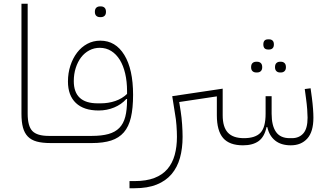

<svg xmlns="http://www.w3.org/2000/svg" viewBox="-20 -760 1730 1020"><path d="M249 0Q205 0 175.5 -8Q146 -16 128 -34.5Q110 -53 102 -82.5Q94 -112 94 -156V-740H127V-156Q127 -90 152 -64Q177 -38 239 -38H293V-12L281 0Z M281 -26 293 -38H468Q520 -38 556 -48Q592 -58 614 -80.5Q636 -103 645.5 -139.5Q655 -176 655 -229V-234H651Q625 -205 586.5 -189Q548 -173 504 -173Q425 -173 383 -213Q341 -253 341 -327Q341 -372 354 -411.5Q367 -451 389.5 -480.5Q412 -510 443.5 -527Q475 -544 513 -544Q594 -544 640.5 -468Q687 -392 687 -256Q687 -185 675.5 -136Q664 -87 638 -57Q612 -27 570.5 -13.5Q529 0 468 0H281ZM514 -211Q556 -211 592.5 -223.5Q629 -236 655 -261V-276Q655 -327 645 -369.5Q635 -412 616.5 -442Q598 -472 571 -489Q544 -506 510 -506Q480 -506 454.5 -492.5Q429 -479 411 -455.5Q393 -432 382.5 -399.5Q372 -367 372 -329Q372 -211 499 -211ZM511 -669Q499 -669 491.5 -676Q484 -683 484 -697Q484 -712 491.5 -719Q499 -726 511 -726H516Q528 -726 535.5 -719Q543 -712 543 -697Q543 -683 535.5 -676Q528 -669 516 -669Z M668 202H695Q757 202 800 185.5Q843 169 869.5 138Q896 107 908 63.5Q920 20 920 -33Q920 -60 917.5 -94Q915 -128 910 -154L895 -249L1163 -289V-148Q1163 -85 1190.5 -55.5Q1218 -26 1276 -26Q1336 -26 1363.5 -54.5Q1391 -83 1391 -156V-249H1423V-156Q1423 -93 1446 -59.5Q1469 -26 1519 -26H1531Q1569 -26 1591.5 -51.5Q1614 -77 1614 -135Q1614 -152 1612 -179Q1610 -206 1606 -235L1599 -287L1630 -291L1637 -240Q1641 -209 1643 -181.5Q1645 -154 1645 -135Q1645 -60 1612.5 -24Q1580 12 1525 12Q1473 12 1441.5 -13.5Q1410 -39 1400 -85H1396Q1385 -33 1354 -10.5Q1323 12 1271 12Q1199 12 1165.5 -26.5Q1132 -65 1132 -148V-248L932 -218L940 -168Q945 -136 947.5 -99Q950 -62 950 -33Q950 29 936 79Q922 129 891.5 165Q861 201 812.5 220.5Q764 240 695 240H668ZM1467 -375Q1456 -375 1448.5 -382Q1441 -389 1441 -403Q1441 -418 1448.5 -425Q1456 -432 1467 -432H1473Q1484 -432 1491.5 -425Q1499 -418 1499 -403Q1499 -389 1491.5 -382Q1484 -375 1473 -375ZM1341 -375Q1329 -375 1321.5 -382Q1314 -389 1314 -403Q1314 -418 1321.5 -425Q1329 -432 1341 -432H1346Q1358 -432 1365.5 -425Q1373 -418 1373 -403Q1373 -389 1365.5 -382Q1358 -375 1346 -375ZM1404 -497Q1379 -497 1379 -524Q1379 -551 1404 -551H1410Q1421 -551 1428 -544.5Q1435 -538 1435 -524Q1435 -510 1428 -503.5Q1421 -497 1410 -497Z"/></svg>

Font: IBM Plex Sans Arabic ExtLt
Style: Regular
Weight: 200
Designer: Mike Abbink, Paul van der Laan, Pieter van Rosmalen, Wael Morcos, Khajak Apelian
Foundry: Bold Monday
Version: Version 1.2